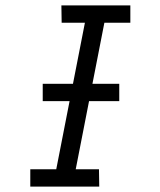

<svg xmlns="http://www.w3.org/2000/svg" viewBox="-20 -690 590 710"><path d="M347 0H92V-64H188L294 -606H208L207 -670H462V-606H366L260 -64H346ZM421 -316H138V-380H421Z"/></svg>

Font: Lode Term
Style: Italic
Weight: 400
Italic angle: -11°
Monospace: yes
Designer: Belleve Invis
Foundry: Belleve Invis
Version: Version 29.2.0